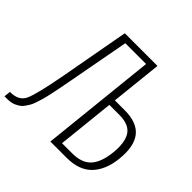

<svg xmlns="http://www.w3.org/2000/svg" viewBox="-197 -1006 1203 1203"><g transform="rotate(45 405.0 -404.0)"><path d="M462.9 -44.4H552.7Q638.7 -44.4 679.7 -90.3Q720.7 -136.2 730.5 -230.5Q740.7 -325.7 709.2 -374.8Q677.7 -423.8 591.8 -423.8H502.9ZM0 2.4 4.9 -41Q81.1 -39.6 106.9 -93.3Q132.8 -147 169.9 -348.1L253.9 -809.6H543.5L507.3 -468.3H593.8Q704.6 -468.3 751.5 -408.9Q798.3 -349.6 785.6 -229.5Q774.4 -122.1 716.6 -61Q658.7 0 546.4 0H403.8L484.4 -767.6H300.3L222.2 -348.1Q213.9 -303.2 208.3 -275.1Q202.6 -247.1 195.3 -212.6Q188 -178.2 182.1 -157.7Q176.3 -137.2 168 -112.8Q159.7 -88.4 151.6 -74.7Q143.6 -61 132.6 -45.9Q121.6 -30.8 109.9 -23.2Q98.1 -15.6 83.3 -8.5Q68.4 -1.5 51 0.7Q33.7 2.9 12.7 2.9Z"/></g></svg>

Font: Oswald
Style: Extra-Light
Weight: 200
Designer: Vernon Adams
Foundry: Vernon Adams
Version: 3.0; ttfautohint (v0.94.23-7a4d-dirty) -l 8 -r 50 -G 200 -x 